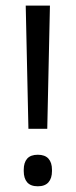

<svg xmlns="http://www.w3.org/2000/svg" viewBox="-20 -659 272 689"><path d="M149.6 -196.7H82L72.3 -639H159.2ZM115.7 9.5Q89.9 9.5 77.5 -4.8Q65.2 -19.1 65.2 -44.9V-49.9Q65.2 -75.6 77.5 -89.7Q89.9 -103.7 115.7 -103.7Q141.3 -103.7 153.9 -89.7Q166.5 -75.6 166.5 -49.9V-44.9Q166.5 -19.1 153.9 -4.8Q141.3 9.5 115.7 9.5Z"/></svg>

Font: Anek Latin Medium
Style: Regular
Weight: 500
Designer: Yesha Goshar
Foundry: Ek Type
Version: Version 1.003